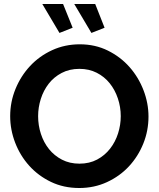

<svg xmlns="http://www.w3.org/2000/svg" viewBox="-20 -937 796 962"><path d="M352 -917H457L504 -798L438 -772ZM192 -917H296L344 -798L278 -772ZM377 5Q299 5 235.5 -25.5Q172 -56 126.5 -106.5Q81 -157 56 -222Q31 -287 31 -355Q31 -426 57.5 -491Q84 -556 130.5 -606Q177 -656 241 -685.5Q305 -715 380 -715Q457 -715 520.5 -683.5Q584 -652 629 -601Q674 -550 699 -485Q724 -420 724 -353Q724 -282 698 -217.5Q672 -153 626 -103.5Q580 -54 516 -24.5Q452 5 377 5ZM171 -355Q171 -309 185 -266Q199 -223 225.5 -190Q252 -157 290.5 -137Q329 -117 378 -117Q428 -117 466.5 -137.5Q505 -158 531.5 -192Q558 -226 571.5 -268.5Q585 -311 585 -355Q585 -401 570.5 -444Q556 -487 529.5 -520Q503 -553 464.5 -572.5Q426 -592 378 -592Q328 -592 289 -571.5Q250 -551 224 -517.5Q198 -484 184.5 -441.5Q171 -399 171 -355Z"/></svg>

Font: PTCRaleway
Style: Bold
Weight: 700
Designer: Matt McInerney, Pablo Impallari, Rodrigo Fuenzalida
Foundry: Matt McInerney, Pablo Impallari, Rodrigo Fuenzalida
Version: Version 3.000g; ttfautohint (v1.5) -l 8 -r 28 -G 28 -x 14 -D